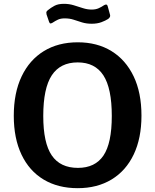

<svg xmlns="http://www.w3.org/2000/svg" viewBox="-20 -973 810 1003"><path d="M386 10Q283 10 208 -35Q133 -80 92.5 -165Q52 -250 52 -368Q52 -488 93 -574Q134 -660 209 -706Q284 -752 386 -752Q488 -752 562.5 -706Q637 -660 678 -574.5Q719 -489 719 -369Q719 -251 678.5 -166Q638 -81 563 -35.5Q488 10 386 10ZM387 -96Q477 -96 520.5 -160.5Q564 -225 564 -367Q564 -512 520 -579.5Q476 -647 386 -647Q295 -647 250.5 -579.5Q206 -512 206 -367Q206 -226 250.5 -161Q295 -96 387 -96ZM545 -874Q531 -865 509.5 -857Q488 -849 459 -849Q431 -849 408.5 -856Q386 -863 365 -870Q344 -877 318 -877Q297 -877 283 -870.5Q269 -864 254 -854Q247 -850 243 -850.5Q239 -851 236 -860L223 -898Q222 -904 222 -908.5Q222 -913 229 -919Q246 -933 265 -943Q284 -953 314 -953Q341 -953 365.5 -945.5Q390 -938 413 -930.5Q436 -923 459 -923Q480 -923 495.5 -930Q511 -937 524 -946Q531 -950 536 -949Q541 -948 543 -939L555 -895Q558 -884 545 -874Z"/></svg>

Font: Libre Franklin Thin SemiBold
Style: Regular
Weight: 600
Version: Version 3.000